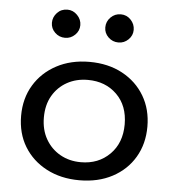

<svg xmlns="http://www.w3.org/2000/svg" viewBox="-50 -719 700 774"><g transform="rotate(5 300.0 -331.5)"><path d="M299 9Q224 9 166 -21.5Q108 -52 75.5 -105.5Q43 -159 43 -230Q43 -300 75.5 -354Q108 -408 166 -439Q224 -470 299 -470Q375 -470 432.5 -439Q490 -408 522 -354Q554 -300 554 -230Q554 -160 522 -106Q490 -52 432.5 -21.5Q375 9 299 9ZM299 -64Q370 -64 416 -110Q462 -156 462 -231Q462 -307 416 -352Q370 -397 299 -397Q252 -397 215 -376.5Q178 -356 156.5 -319Q135 -282 135 -231Q135 -181 156.5 -143.5Q178 -106 215 -85Q252 -64 299 -64ZM192 -558Q168 -558 151 -574.5Q134 -591 134 -614Q134 -637 150.5 -654.5Q167 -672 192 -672Q215 -672 232 -654.5Q249 -637 249 -614Q249 -591 232 -574.5Q215 -558 192 -558ZM408 -558Q384 -558 367 -574.5Q350 -591 350 -614Q350 -638 367 -655Q384 -672 408 -672Q432 -672 448.5 -654.5Q465 -637 465 -614Q465 -591 448 -574.5Q431 -558 408 -558Z"/></g></svg>

Font: Inconsolata Expanded Medium
Style: Regular
Weight: 500
Width: 7
Monospace: yes
Designer: Raph Levien, Cyreal, Brenton Simpson
Foundry: Raph Levien, Cyreal, Google
Version: Version 3.001; ttfautohint (v1.8.2.53-6de2)